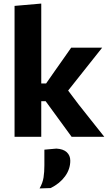

<svg xmlns="http://www.w3.org/2000/svg" viewBox="-20 -766 614 1075"><path d="M61.5 0V-733L211 -746V-298.5H238L287.5 -369.5Q310 -401.5 333 -434Q356 -466.5 378.5 -499H552Q516 -453.5 480.5 -409Q445 -364.5 409.5 -319.5L361.5 -259L419.5 -182Q455.5 -136.5 491.8 -90.8Q528 -45 564 0H381Q358.5 -31 336.2 -61.5Q314 -92 292 -122L235.5 -199.5H211V0ZM201.5 289Q219 258.5 223.8 227.8Q228.5 197 228.5 159.5V72L295.5 66Q334 68 353.8 86.2Q373.5 104.5 373.5 133.5Q373.5 181 344.2 221.2Q315 261.5 263.5 287Z"/></svg>

Font: Heraclito
Style: Bold
Weight: 700
Designer: Kostas Bartsokas (font) & Cristiano Sobral (main changes)
Foundry: Kostas Bartsokas (font) & Cristiano Sobral (main changes)
Version: Version 1.00;July 8, 2020;FontCreator 13.0.0.2655 64-bit